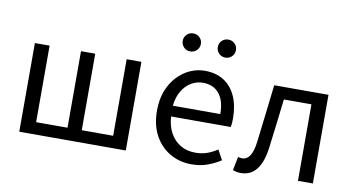

<svg xmlns="http://www.w3.org/2000/svg" viewBox="-76 -957 2136 1159"><g transform="rotate(10 992.0 -377.0)"><path d="M92.1 0V-543.4H182.3V-74.3H374.7V-543.4H462V-74.3H654.6V-543.4H745V0Z M1148.7 13.4Q1076.5 13.4 1017.4 -20.6Q958.3 -54.6 923.4 -118.2Q888.6 -181.9 888.6 -271Q888.6 -337.5 908.6 -390.1Q928.7 -442.7 963.5 -480.1Q998.4 -517.6 1042 -537.2Q1085.6 -556.8 1132.4 -556.8Q1201.6 -556.8 1249.8 -525.7Q1298 -494.5 1323.4 -437.1Q1348.9 -379.7 1348.9 -301.7Q1348.9 -287.4 1347.9 -274.1Q1347 -260.7 1344.6 -249.7H978.9Q982 -192.4 1005.3 -149.8Q1028.7 -107.2 1068.1 -83.5Q1107.4 -59.8 1159.3 -59.8Q1198.8 -59.8 1231.5 -71.2Q1264.1 -82.7 1294.5 -103.1L1327.3 -42.5Q1291.8 -19.4 1248 -3Q1204.2 13.4 1148.7 13.4ZM977.7 -315.5H1268.7Q1268.7 -397.1 1233.2 -440.3Q1197.8 -483.6 1133.5 -483.6Q1095.5 -483.6 1062.1 -463.9Q1028.7 -444.3 1006.2 -406.9Q983.7 -369.6 977.7 -315.5ZM1023.7 -656.5Q1000.1 -656.5 984.4 -672.7Q968.6 -688.9 968.6 -711.7Q968.6 -734.8 984.4 -750.8Q1000.1 -766.8 1023.7 -766.8Q1047.7 -766.8 1063.8 -750.8Q1079.8 -734.8 1079.8 -711.7Q1079.8 -688.9 1063.8 -672.7Q1047.7 -656.5 1023.7 -656.5ZM1239.7 -656.5Q1215.5 -656.5 1199.5 -672.7Q1183.6 -688.9 1183.6 -711.7Q1183.6 -734.8 1199.5 -750.8Q1215.5 -766.8 1239.7 -766.8Q1262.6 -766.8 1278.7 -750.8Q1294.8 -734.8 1294.8 -711.7Q1294.8 -688.9 1278.7 -672.7Q1262.6 -656.5 1239.7 -656.5Z M1451.8 13.4Q1436.6 13.4 1425.3 11.1Q1414 8.8 1402.5 4.7L1419.3 -79.1Q1425.1 -78.1 1430.9 -76.6Q1436.6 -75.1 1444 -75.1Q1473.1 -75.1 1491.7 -102.9Q1510.2 -130.6 1517.4 -190.5Q1528.4 -279 1538.5 -367.2Q1548.5 -455.5 1559.1 -543.4H1891.7V0H1800.3V-469H1631.2Q1622.3 -393.4 1613.6 -318.5Q1604.9 -243.6 1594.7 -167.3Q1583.1 -77.2 1547.4 -31.9Q1511.7 13.4 1451.8 13.4Z"/></g></svg>

Font: Noto Sans KR Thin
Style: Regular
Weight: 100
Designer: Ryoko NISHIZUKA 西塚涼子 (kana, bopomofo & ideographs); Paul D. Hunt (Latin, Greek & Cyrillic); Sandoll Communications 산돌커뮤니
Foundry: Adobe
Version: Version 2.004-H2;hotconv 1.0.118;makeotfexe 2.5.65603